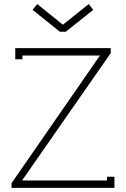

<svg xmlns="http://www.w3.org/2000/svg" viewBox="-20 -913 611 933"><path d="M287.1 -793.9 411.1 -893.1 433.1 -865.2 299.8 -758.8H271L138.2 -865.2L161.1 -893.1L284.2 -793.9ZM518.1 -679.2V-654.8L87.9 -37.1H86.9V-36.1H500V-54.2H536.1V0H36.1V-22.9L464.8 -642.1H465.8V-643.1H88.9V-625H54.2V-679.2Z"/></svg>

Font: RawengulkPcs
Style: Regular
Weight: 400
Version: Version 0.92